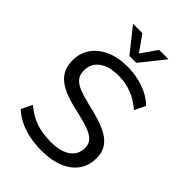

<svg xmlns="http://www.w3.org/2000/svg" viewBox="-267 -1040 1161 1161"><g transform="rotate(45 314.0 -459.0)"><path d="M315 8Q260 8 211.5 -1.5Q163 -11 121.5 -31Q80 -51 47 -81L81 -151Q134 -107 189 -88Q244 -69 316 -69Q399 -69 444 -101Q489 -133 489 -191Q489 -226 467 -247.5Q445 -269 405.5 -282.5Q366 -296 315 -308Q261 -319 214.5 -334Q168 -349 133 -371.5Q98 -394 79 -428Q60 -462 60 -512Q60 -573 92.5 -620Q125 -667 184 -693.5Q243 -720 323 -720Q372 -720 417.5 -709.5Q463 -699 502 -679.5Q541 -660 570 -631L536 -561Q487 -603 435 -623Q383 -643 323 -643Q243 -643 197.5 -609.5Q152 -576 152 -516Q152 -479 172 -456Q192 -433 229 -419Q266 -405 317 -393Q371 -381 419 -366Q467 -351 503.5 -330Q540 -309 561 -276.5Q582 -244 582 -195Q582 -133 550 -87.5Q518 -42 458 -17Q398 8 315 8ZM386 -926H466L344 -773H285L163 -926H243L315 -824Z"/></g></svg>

Font: Muli Medium
Style: Regular
Weight: 500
Designer: Vernon Adams
Foundry: Vernon Adams
Version: Version 2.100; ttfautohint (v1.8.1.43-b0c9)